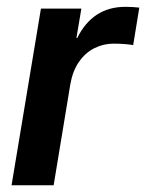

<svg xmlns="http://www.w3.org/2000/svg" viewBox="-20 -548 432 568"><path d="M14.2 0 101.1 -522.5H220.7L206.1 -435.5H208.5Q230.5 -480.5 266.1 -504.2Q301.8 -527.8 351.1 -527.8Q363.3 -527.8 374 -527.1Q384.8 -526.4 392.1 -525.4L374 -414.6Q366.7 -416 350.3 -417.5Q334 -418.9 315.9 -418.9Q285.6 -418.9 258.8 -405.3Q231.9 -391.6 213.4 -364.7Q194.8 -337.9 188 -298.3L138.7 0Z"/></svg>

Font: Inter 28pt SemiBold
Style: Italic
Weight: 600
Italic angle: -9.3988°
Designer: Rasmus Andersson
Foundry: rsms
Version: Version 4.001;git-66647c0bb